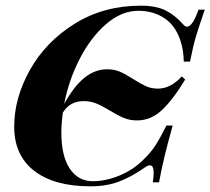

<svg xmlns="http://www.w3.org/2000/svg" viewBox="-20 -642 741 676"><path d="M206 -276Q240 -338 277 -368Q314 -398 357 -398Q383 -398 402.5 -389.5Q422 -381 450 -363Q475 -347 494 -338.5Q513 -330 536 -330Q581 -330 620 -373L632 -362Q587 -288 548.5 -253Q510 -218 463 -218Q437 -218 416.5 -226.5Q396 -235 368 -252Q340 -269 319.5 -277.5Q299 -286 274 -286Q226 -286 201 -245Q196 -205 196 -176Q196 -93 225.5 -48.5Q255 -4 307 -4Q353 -4 402 -24.5Q451 -45 487 -82Q511 -105 527.5 -130.5Q544 -156 566 -200H588Q554 -80 540 0H518Q521 -21 521 -34Q521 -60 508 -60Q500 -60 488 -51Q442 -19 398.5 -2.5Q355 14 298 14Q171 14 100.5 -40.5Q30 -95 30 -196Q30 -297 85.5 -396Q141 -495 243 -558.5Q345 -622 476 -622Q531 -622 564.5 -604.5Q598 -587 624 -557Q632 -548 638 -548Q658 -548 679 -608H701Q682 -553 671.5 -519Q661 -485 649 -425H627Q626 -483 604 -526Q585 -564 549 -584Q513 -604 467 -604Q408 -604 354 -557.5Q300 -511 261 -435.5Q222 -360 206 -276Z"/></svg>

Font: Playfair Display SC
Style: Bold Italic
Weight: 700
Italic angle: -14°
Designer: Claus Eggers Sørensen
Foundry: Claus Eggers Sørensen
Version: Version 1.200; ttfautohint (v1.6)